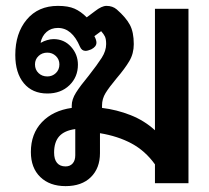

<svg xmlns="http://www.w3.org/2000/svg" viewBox="-20 -623 712 653"><path d="M85 -106Q85 -168 122.5 -207.5Q160 -247 224 -256V-264Q224 -285 238.5 -308Q253 -331 282 -366Q311 -403 326 -426.5Q341 -450 341 -473Q341 -490 337 -498.5Q333 -507 324 -517L301 -500Q308 -487 308 -478Q308 -464 290 -455Q278 -450 271 -450Q258 -450 252 -464Q225 -528 177 -528Q154 -528 138.5 -514.5Q123 -501 118 -478H120Q128 -483 140 -486.5Q152 -490 162 -490Q198 -490 221.5 -464Q245 -438 245 -403Q245 -361 216 -333Q187 -305 141 -305Q90 -305 61 -340Q32 -375 32 -436Q32 -510 71 -556.5Q110 -603 177 -603Q212 -603 233.5 -593.5Q255 -584 275 -564L303 -585Q326 -603 342 -603Q363 -603 377 -591Q408 -564 421.5 -539Q435 -514 435 -473Q435 -441 420 -415.5Q405 -390 376 -356Q351 -326 339 -306.5Q327 -287 327 -264V-256Q377 -250 424 -231.5Q471 -213 507 -180V-593H621V0H507V-64Q474 -110 427.5 -135Q381 -160 320 -170V-102Q320 -51 289 -20.5Q258 10 203 10Q149 10 117 -21Q85 -52 85 -106ZM182 -404Q182 -421 170 -432.5Q158 -444 141 -444Q123 -444 111 -432.5Q99 -421 99 -404Q99 -386 111 -374.5Q123 -363 141 -363Q158 -363 170 -374.5Q182 -386 182 -404ZM236 -95V-184Q199 -179 181.5 -159.5Q164 -140 164 -104Q164 -81 174 -69Q184 -57 203 -57Q218 -57 227 -67Q236 -77 236 -95Z"/></svg>

Font: Niramit SemiBold
Style: Regular
Weight: 600
Designer: Katatrad Aksorn Co.,Ltd.
Foundry: Cadson Demak Co.,Ltd.
Version: Version 1.001; ttfautohint (v1.6)